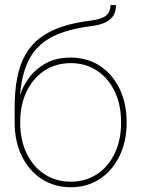

<svg xmlns="http://www.w3.org/2000/svg" viewBox="-20 -748 570 775"><path d="M265.6 7.8Q199.2 7.8 147.9 -25.6Q96.7 -59.1 67.9 -118.2Q39.1 -177.2 39.1 -253.9V-312.5Q39.1 -381.3 49.6 -434.8Q60.1 -488.3 82.8 -527.8Q105.5 -567.4 141.6 -595Q177.7 -622.6 228.5 -639.6Q279.3 -656.7 346.7 -665Q374.5 -668.5 392.1 -675.8Q409.7 -683.1 417.7 -695.8Q425.8 -708.5 425.8 -727.5H448.2Q448.2 -702.6 437.7 -685.3Q427.2 -668 405.3 -657.5Q383.3 -647 348.6 -642.6Q251.5 -630.4 190.9 -599.4Q130.4 -568.4 99.6 -512Q68.8 -455.6 61 -366.7H62Q71.8 -398.9 96.9 -433.6Q122.1 -468.3 163.8 -491.9Q205.6 -515.6 264.6 -515.6Q332 -515.6 383.1 -482.2Q434.1 -448.7 462.6 -389.9Q491.2 -331.1 491.2 -253.9Q491.2 -177.2 462.4 -118.2Q433.6 -59.1 382.8 -25.6Q332 7.8 265.6 7.8ZM265.6 -14.6Q325.2 -14.6 371.1 -44.7Q417 -74.7 442.9 -128.7Q468.8 -182.6 468.8 -253.9Q468.8 -325.2 442.9 -379.2Q417 -433.1 371.1 -463.1Q325.2 -493.2 265.6 -493.2Q206.1 -493.2 159.9 -463.1Q113.8 -433.1 87.6 -379.2Q61.5 -325.2 61.5 -253.9Q61.5 -182.6 87.6 -128.7Q113.8 -74.7 159.9 -44.7Q206.1 -14.6 265.6 -14.6Z"/></svg>

Font: Inter 28pt Thin
Style: Regular
Weight: 250
Designer: Rasmus Andersson
Foundry: rsms
Version: Version 4.001;git-66647c0bb